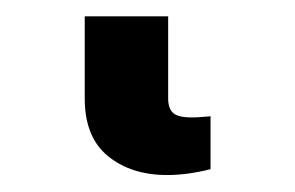

<svg xmlns="http://www.w3.org/2000/svg" viewBox="-20 30 357 232"><path d="M181.8 241.5Q138.5 241.5 110.4 218.6Q82.4 195.7 82.4 149.1V49.7H183.2V149.1Q183.2 160.9 189.1 166.4Q195 171.9 211.6 171.9Q218.4 171.9 225.5 171.2Q232.6 170.5 234.4 170.5V234.4Q206.7 241.5 181.8 241.5Z"/></svg>

Font: Karasuma Gothic
Style: Black
Weight: 900
Designer: Rasmus Andersson / Ryoko Nishizuka
Foundry: Genbu
Version: Version 1.00